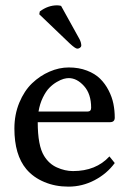

<svg xmlns="http://www.w3.org/2000/svg" viewBox="-20 -693 493 723"><path d="M210 -670.9 279.8 -544.9Q286.1 -532.2 286.1 -521Q286.1 -517.1 281.5 -513.4Q276.9 -509.8 271 -509.8Q263.7 -509.8 242.2 -529.8L127.9 -639.2L129.9 -649.9Q160.6 -672.9 194.8 -672.9Q202.1 -672.9 210 -670.9ZM125 -272.9H309.1Q323.2 -272.9 323.2 -287.1Q323.2 -339.4 296.4 -369.1Q269.5 -398.9 238.8 -398.9Q230.5 -398.9 219.7 -396Q209 -393.1 193.8 -384.3Q178.7 -375.5 165.8 -362.3Q152.8 -349.1 141.4 -325.7Q129.9 -302.2 125 -272.9ZM392.1 -104 412.1 -79.1Q382.8 -39.1 336.4 -14.6Q290 9.8 237.8 9.8Q187.5 9.8 146.5 -7.8Q105.5 -24.9 79.1 -56.2Q34.2 -109.9 34.2 -209Q34.2 -261.7 52.7 -306.4Q71.3 -351.1 100.8 -379.4Q130.4 -407.7 166.5 -423.3Q202.6 -439 238.8 -439Q276.9 -439 307.4 -427.2Q337.9 -415.5 356.9 -396.7Q376 -377.9 388.9 -352.8Q401.9 -327.6 407 -302.2Q412.1 -276.9 412.1 -250Q412.1 -232.9 394 -232.9H122.1Q122.1 -144.5 146 -106Q164.6 -75.7 194.3 -62.5Q224.6 -48.8 254.9 -48.8Q341.3 -48.8 392.1 -104Z"/></svg>

Font: Linux Biolinum G
Style: Regular
Weight: 400
Designer: Philipp H. Poll
Foundry: Philipp H. Poll
Version: Version 1.1.0 ; ttfautohint (v1.6)